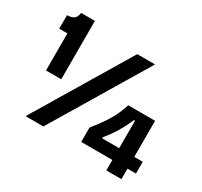

<svg xmlns="http://www.w3.org/2000/svg" viewBox="-153 -911 1217 1157"><g transform="rotate(30 456.0 -333.0)"><path d="M92 -300V-558H35V-652Q63 -652 80.5 -663Q98 -674 102 -706H198V-300ZM123 0 519 -660H643L247 0ZM491 -33V-133Q534 -186 560 -226Q586 -266 601 -300Q616 -334 626 -366H813V40H708V-305H700Q680 -257 652 -210.5Q624 -164 590 -123V-115H872V-33Z"/></g></svg>

Font: Bricolage Grotesque 96pt ExtraBold SemiBold
Style: Regular
Weight: 600
Version: Version 1.001;gftools[0.9.33.dev8+g029e19f]